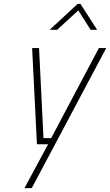

<svg xmlns="http://www.w3.org/2000/svg" viewBox="-20 -750 572 998"><path d="M147 -500H183L206 -32H246L494 -500H532L145 228H107L230 0H172ZM238 -595 384 -730H398L485 -595H451L387 -696L277 -595Z"/></svg>

Font: TitilliumWebThinItalic
Style: Thin Italic
Weight: 200
Italic angle: -13°
Version: Version 1.001;PS 57.000;hotconv 1.0.70;makeotf.lib2.5.55311